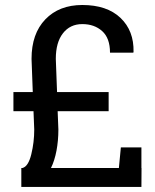

<svg xmlns="http://www.w3.org/2000/svg" viewBox="-20 -741 616 761"><path d="M208.5 -300.3 211.4 -227.5Q211.4 -183.6 203.9 -143.8Q196.3 -104 182.1 -75.2H451.2L459 -156.7H540.5V-75.2H541L540.5 0H64.5V-75.2H69.3Q92.3 -81.5 104 -129.4Q115.7 -177.2 115.7 -227.5L112.8 -300.3H33.2V-376H109.9L105 -507.8Q105 -607.4 159.7 -664.3Q214.4 -721.2 306.2 -721.2Q403.8 -721.2 457.5 -670.2Q511.2 -619.1 509.3 -535.2L508.3 -532.2H416Q416 -589.8 385 -617.7Q354 -645.5 306.2 -645.5Q257.8 -645.5 229.5 -609.1Q201.2 -572.8 201.2 -507.8L206.1 -376H410.6V-300.3Z"/></svg>

Font: TypoPRO Roboto Slab
Style: Regular
Weight: 400
Designer: Google
Version: Version 1.100263; 2013; ttfautohint (v0.94.20-1c74) -l 8 -r 